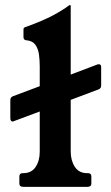

<svg xmlns="http://www.w3.org/2000/svg" viewBox="-20 -724 432 744"><path d="M321 -53Q334 -53 334 -40V-13Q334 0 319 0H70Q55 0 55 -13V-40Q55 -53 68 -53H70Q102 -53 118 -77Q134 -101 134 -136V-292L35 -255Q31 -253 30 -253Q20 -253 20 -266V-336Q20 -347 30 -351L134 -390V-466Q134 -491 131 -513Q128 -535 117 -550.5Q106 -566 82 -568Q71 -569 71 -580V-610Q71 -615 74 -617Q77 -619 84 -621Q147 -644 184.5 -664Q222 -684 246 -702Q248 -704 250 -704H252Q254 -704 254 -702V-435L357 -474Q359 -475 363 -475Q372 -475 372 -464V-393Q372 -382 363 -378L254 -337V-137Q254 -102 270 -77.5Q286 -53 318 -53Z"/></svg>

Font: Young Serif
Style: Regular
Weight: 400
Designer: Bastien Sozeau
Foundry: NBR — Bastien Sozeau
Version: Version 3.004; ttfautohint (v1.8.4.7-5d5b);gftools[0.9.33]